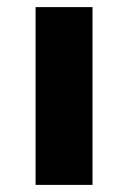

<svg xmlns="http://www.w3.org/2000/svg" viewBox="-20 -520 360 540"><path d="M80.1 0V-500H240.2V0Z"/></svg>

Font: Now Alt
Style: Bold
Weight: 700
Designer: Alfredo Marco Pradil
Foundry: Alfredo Marco Pradil
Version: Version 1.002;PS 001.002;hotconv 1.0.88;makeotf.lib2.5.64775